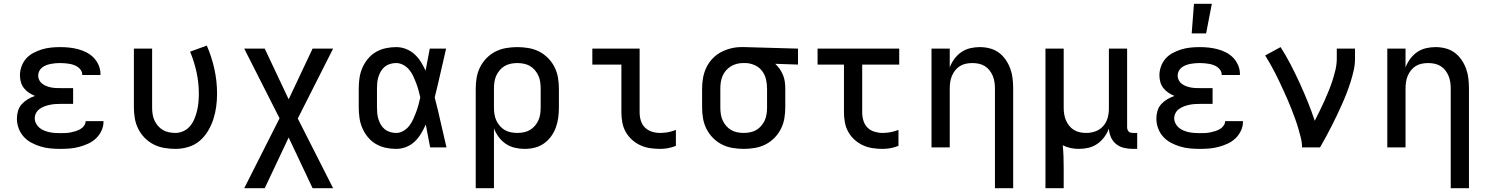

<svg xmlns="http://www.w3.org/2000/svg" viewBox="-20 -776 7840 1011"><path d="M297 8Q271 8 245 5.5Q219 3 194 -4.5Q169 -12 145.5 -24.5Q122 -37 104.5 -56.5Q87 -76 78 -101Q69 -126 69 -152Q69 -172 75 -192.5Q81 -213 95 -228Q109 -243 126.5 -253.5Q144 -264 164 -271Q147 -278 132 -288Q117 -298 106 -312Q95 -326 90 -343.5Q85 -361 85 -379Q85 -403 93.5 -426.5Q102 -450 118 -468Q134 -486 156 -497.5Q178 -509 201 -516Q224 -523 248.5 -525.5Q273 -528 297 -528Q321 -528 344.5 -525.5Q368 -523 391 -517Q414 -511 435.5 -500Q457 -489 473.5 -472Q490 -455 499.5 -432.5Q509 -410 509 -387V-381H413V-383Q413 -395 406.5 -405.5Q400 -416 390 -423Q380 -430 368.5 -434Q357 -438 345 -440Q333 -442 321 -443Q309 -444 297 -444Q285 -444 272.5 -443Q260 -442 247.5 -439.5Q235 -437 223.5 -432.5Q212 -428 202 -420.5Q192 -413 186.5 -401.5Q181 -390 181 -377Q181 -365 187 -353.5Q193 -342 203 -334.5Q213 -327 225 -322.5Q237 -318 249.5 -315.5Q262 -313 274.5 -312.5Q287 -312 300 -312H365V-229H300Q285 -229 270.5 -228Q256 -227 242 -224Q228 -221 214.5 -216Q201 -211 189 -202.5Q177 -194 170 -181Q163 -168 163 -153Q163 -139 170 -125.5Q177 -112 188 -103Q199 -94 212.5 -88.5Q226 -83 240 -80Q254 -77 268.5 -76Q283 -75 297 -75Q311 -75 324.5 -75.5Q338 -76 351 -78.5Q364 -81 377 -85Q390 -89 402 -95.5Q414 -102 422.5 -113.5Q431 -125 431 -138H525V-135Q525 -110 514 -87Q503 -64 485 -47Q467 -30 444 -19.5Q421 -9 396.5 -2.5Q372 4 347 6Q322 8 297 8Z M904 8Q875 8 845.5 3Q816 -2 790 -15Q764 -28 743 -49Q722 -70 708.5 -96.5Q695 -123 690 -152Q685 -181 685 -210V-520H781V-210Q781 -193 783.5 -175.5Q786 -158 793 -142.5Q800 -127 811.5 -113.5Q823 -100 837.5 -91.5Q852 -83 869.5 -79.5Q887 -76 904 -76Q926 -76 947 -86Q968 -96 982 -113.5Q996 -131 1004.5 -152Q1013 -173 1018 -194.5Q1023 -216 1025 -238.5Q1027 -261 1027 -283Q1027 -340 1015 -395.5Q1003 -451 981 -504L1069 -536Q1095 -476 1109 -412Q1123 -348 1123 -283Q1123 -249 1118.5 -215Q1114 -181 1103.5 -148.5Q1093 -116 1075 -86Q1057 -56 1031 -34Q1005 -12 971.5 -2Q938 8 904 8Z M1734 215H1626L1500 -52L1374 215H1266L1452 -153L1266 -520H1374L1500 -253L1626 -520H1734L1548 -152Z M2066 8Q2038 8 2010.5 2Q1983 -4 1959 -18Q1935 -32 1917 -54Q1899 -76 1888 -101.5Q1877 -127 1873 -154.5Q1869 -182 1869 -210V-310Q1869 -338 1873 -365.5Q1877 -393 1888 -418.5Q1899 -444 1917 -466Q1935 -488 1959 -502Q1983 -516 2010.5 -522Q2038 -528 2066 -528Q2092 -528 2117 -518.5Q2142 -509 2162 -491Q2182 -473 2196 -450.5Q2210 -428 2221 -404Q2227 -433 2232 -462Q2237 -491 2243 -520H2329Q2314 -456 2299.5 -391.5Q2285 -327 2269 -263Q2286 -198 2300.5 -132Q2315 -66 2331 0H2245Q2239 -30 2233.5 -60Q2228 -90 2222 -120Q2211 -96 2197 -72.5Q2183 -49 2163.5 -30.5Q2144 -12 2118.5 -2Q2093 8 2066 8ZM2066 -76Q2086 -76 2104 -86.5Q2122 -97 2134.5 -113Q2147 -129 2155.5 -147.5Q2164 -166 2171 -185Q2178 -204 2183.5 -223.5Q2189 -243 2193 -263Q2189 -282 2183.5 -301.5Q2178 -321 2171 -339.5Q2164 -358 2155.5 -376Q2147 -394 2134 -409.5Q2121 -425 2103 -434.5Q2085 -444 2066 -444Q2050 -444 2034.5 -439.5Q2019 -435 2006.5 -425Q1994 -415 1986 -401.5Q1978 -388 1973 -372.5Q1968 -357 1966.5 -341.5Q1965 -326 1965 -310V-210Q1965 -194 1966.5 -178.5Q1968 -163 1973 -147.5Q1978 -132 1986 -118.5Q1994 -105 2006.5 -95Q2019 -85 2034.5 -80.5Q2050 -76 2066 -76Z M2485 215V-310Q2485 -339 2490 -368Q2495 -397 2508.5 -423.5Q2522 -450 2543 -471Q2564 -492 2590 -505Q2616 -518 2645.5 -523Q2675 -528 2704 -528Q2733 -528 2762.5 -523Q2792 -518 2818 -505Q2844 -492 2865 -471Q2886 -450 2899.5 -423.5Q2913 -397 2918 -368Q2923 -339 2923 -310V-210Q2923 -183 2919.5 -156.5Q2916 -130 2907 -105Q2898 -80 2882 -58Q2866 -36 2844 -20.5Q2822 -5 2796 1.5Q2770 8 2743 8Q2717 8 2691 2Q2665 -4 2643.5 -18.5Q2622 -33 2606 -54.5Q2590 -76 2581 -100V215ZM2704 -76Q2721 -76 2738.5 -79.5Q2756 -83 2770.5 -91.5Q2785 -100 2796.5 -113.5Q2808 -127 2815 -142.5Q2822 -158 2824.5 -175.5Q2827 -193 2827 -210V-310Q2827 -327 2824.5 -344.5Q2822 -362 2815 -377.5Q2808 -393 2796.5 -406.5Q2785 -420 2770.5 -428.5Q2756 -437 2738.5 -440.5Q2721 -444 2704 -444Q2687 -444 2669.5 -440.5Q2652 -437 2637.5 -428.5Q2623 -420 2611.5 -406.5Q2600 -393 2593 -377.5Q2586 -362 2583.5 -344.5Q2581 -327 2581 -310V-210Q2581 -193 2583.5 -175.5Q2586 -158 2593 -142.5Q2600 -127 2611.5 -113.5Q2623 -100 2637.5 -91.5Q2652 -83 2669.5 -79.5Q2687 -76 2704 -76Z M3456 8Q3429 8 3402.5 4Q3376 0 3352 -11Q3328 -22 3308 -40Q3288 -58 3275 -81Q3262 -104 3257 -130.5Q3252 -157 3252 -184V-436H3099V-520H3348V-184Q3348 -162 3354.5 -140.5Q3361 -119 3376.5 -104Q3392 -89 3413 -82.5Q3434 -76 3456 -76Q3477 -76 3498.5 -80Q3520 -84 3539 -92V-8Q3520 0 3498.5 4Q3477 8 3456 8Z M3896 8Q3867 8 3837.5 3Q3808 -2 3782 -15Q3756 -28 3735 -49Q3714 -70 3700.5 -96.5Q3687 -123 3682 -152Q3677 -181 3677 -210V-310Q3677 -338 3682 -366Q3687 -394 3699 -419.5Q3711 -445 3730.5 -466Q3750 -487 3775 -500.5Q3800 -514 3827.5 -521Q3855 -528 3883 -528H3900L4182 -520V-436L4062 -440Q4075 -428 4085.5 -413Q4096 -398 4103 -381Q4110 -364 4112.5 -346Q4115 -328 4115 -310V-210Q4115 -181 4110 -152Q4105 -123 4091.5 -96.5Q4078 -70 4057 -49Q4036 -28 4010 -15Q3984 -2 3954.5 3Q3925 8 3896 8ZM3896 -76Q3913 -76 3930.5 -79.5Q3948 -83 3962.5 -91.5Q3977 -100 3988.5 -113.5Q4000 -127 4007 -142.5Q4014 -158 4016.5 -175.5Q4019 -193 4019 -210V-310Q4019 -334 4013.5 -358Q4008 -382 3993.5 -401.5Q3979 -421 3957 -431.5Q3935 -442 3910 -444H3891Q3875 -444 3858.5 -439.5Q3842 -435 3827.5 -426Q3813 -417 3802 -404Q3791 -391 3784.5 -375.5Q3778 -360 3775.5 -343.5Q3773 -327 3773 -310V-210Q3773 -193 3775.5 -175.5Q3778 -158 3785 -142.5Q3792 -127 3803.5 -113.5Q3815 -100 3829.5 -91.5Q3844 -83 3861.5 -79.5Q3879 -76 3896 -76Z M4627 8Q4601 8 4574.5 4Q4548 0 4524 -11Q4500 -22 4480 -40Q4460 -58 4447 -81Q4434 -104 4429 -130.5Q4424 -157 4424 -184V-436H4285V-520H4715V-436H4520V-184Q4520 -162 4526.5 -140.5Q4533 -119 4548 -104Q4563 -89 4584.5 -82.5Q4606 -76 4627 -76Q4649 -76 4670 -80Q4691 -84 4711 -92V-8Q4691 0 4670 4Q4649 8 4627 8Z M5219 215V-310Q5219 -327 5216.5 -344Q5214 -361 5207.5 -376.5Q5201 -392 5190.5 -405.5Q5180 -419 5165.5 -428Q5151 -437 5134 -440.5Q5117 -444 5100 -444Q5083 -444 5066 -440.5Q5049 -437 5034.5 -428Q5020 -419 5009.5 -405.5Q4999 -392 4992.5 -376.5Q4986 -361 4983.5 -344Q4981 -327 4981 -310V0H4885V-520H4981V-421Q4990 -445 5005.5 -466Q5021 -487 5042 -501.5Q5063 -516 5088 -522Q5113 -528 5139 -528Q5165 -528 5191 -521.5Q5217 -515 5238.5 -499.5Q5260 -484 5275.5 -461.5Q5291 -439 5300 -414Q5309 -389 5312 -362.5Q5315 -336 5315 -310V215Z M5485 215V-520H5581V-210Q5581 -193 5583.5 -176Q5586 -159 5592.5 -143.5Q5599 -128 5609.5 -114.5Q5620 -101 5634.5 -92Q5649 -83 5666 -79.5Q5683 -76 5700 -76Q5725 -76 5748.5 -84.5Q5772 -93 5788.5 -111.5Q5805 -130 5812 -154Q5819 -178 5819 -203V-520H5915V-105Q5915 -100 5917 -94Q5919 -88 5923 -83.5Q5927 -79 5933 -77.5Q5939 -76 5945 -76H5968V8H5945Q5921 8 5898 2.5Q5875 -3 5857 -17.5Q5839 -32 5829.5 -54Q5820 -76 5819 -99Q5810 -75 5794.5 -54Q5779 -33 5758 -18.5Q5737 -4 5712 2Q5687 8 5661 8Q5639 8 5617.5 3.5Q5596 -1 5576 -11Q5579 18 5580 48Q5581 78 5581 108V215Z M6297 8Q6271 8 6245 5.5Q6219 3 6194 -4.5Q6169 -12 6145.5 -24.5Q6122 -37 6104.5 -56.5Q6087 -76 6078 -101Q6069 -126 6069 -152Q6069 -172 6075 -192.5Q6081 -213 6095 -228Q6109 -243 6126.5 -253.5Q6144 -264 6164 -271Q6147 -278 6132 -288Q6117 -298 6106 -312Q6095 -326 6090 -343.5Q6085 -361 6085 -379Q6085 -403 6093.5 -426.5Q6102 -450 6118 -468Q6134 -486 6156 -497.5Q6178 -509 6201 -516Q6224 -523 6248.5 -525.5Q6273 -528 6297 -528Q6321 -528 6344.5 -525.5Q6368 -523 6391 -517Q6414 -511 6435.5 -500Q6457 -489 6473.5 -472Q6490 -455 6499.5 -432.5Q6509 -410 6509 -387V-381H6413V-383Q6413 -395 6406.5 -405.5Q6400 -416 6390 -423Q6380 -430 6368.5 -434Q6357 -438 6345 -440Q6333 -442 6321 -443Q6309 -444 6297 -444Q6285 -444 6272.5 -443Q6260 -442 6247.5 -439.5Q6235 -437 6223.5 -432.5Q6212 -428 6202 -420.5Q6192 -413 6186.5 -401.5Q6181 -390 6181 -377Q6181 -365 6187 -353.5Q6193 -342 6203 -334.5Q6213 -327 6225 -322.5Q6237 -318 6249.5 -315.5Q6262 -313 6274.5 -312.5Q6287 -312 6300 -312H6365V-229H6300Q6285 -229 6270.5 -228Q6256 -227 6242 -224Q6228 -221 6214.5 -216Q6201 -211 6189 -202.5Q6177 -194 6170 -181Q6163 -168 6163 -153Q6163 -139 6170 -125.5Q6177 -112 6188 -103Q6199 -94 6212.5 -88.5Q6226 -83 6240 -80Q6254 -77 6268.5 -76Q6283 -75 6297 -75Q6311 -75 6324.5 -75.5Q6338 -76 6351 -78.5Q6364 -81 6377 -85Q6390 -89 6402 -95.5Q6414 -102 6422.5 -113.5Q6431 -125 6431 -138H6525V-135Q6525 -110 6514 -87Q6503 -64 6485 -47Q6467 -30 6444 -19.5Q6421 -9 6396.5 -2.5Q6372 4 6347 6Q6322 8 6297 8ZM6255 -600 6267 -756H6361L6331 -600Z M6836 0Q6836 -26 6829.5 -51.5Q6823 -77 6815.5 -102.5Q6808 -128 6799 -152.5Q6790 -177 6780.5 -201.5Q6771 -226 6760.5 -250Q6750 -274 6739 -298Q6728 -322 6717 -345.5Q6706 -369 6694 -392.5Q6682 -416 6669 -438.5Q6656 -461 6642 -484L6723 -528Q6752 -483 6776.5 -435.5Q6801 -388 6823.5 -339Q6846 -290 6866 -240.5Q6886 -191 6903 -140Q6916 -166 6929 -192Q6942 -218 6954 -245Q6966 -272 6977 -299Q6988 -326 6997 -354Q7006 -382 7012.5 -410.5Q7019 -439 7019 -468V-520H7115V-468Q7115 -436 7108 -405Q7101 -374 7091.5 -344Q7082 -314 7070.5 -284.5Q7059 -255 7046 -226Q7033 -197 7019.5 -168.5Q7006 -140 6991.5 -111.5Q6977 -83 6962 -55.5Q6947 -28 6931 0Z M7619 215V-310Q7619 -327 7616.5 -344Q7614 -361 7607.5 -376.5Q7601 -392 7590.5 -405.5Q7580 -419 7565.5 -428Q7551 -437 7534 -440.5Q7517 -444 7500 -444Q7483 -444 7466 -440.5Q7449 -437 7434.5 -428Q7420 -419 7409.5 -405.5Q7399 -392 7392.5 -376.5Q7386 -361 7383.5 -344Q7381 -327 7381 -310V0H7285V-520H7381V-421Q7390 -445 7405.5 -466Q7421 -487 7442 -501.5Q7463 -516 7488 -522Q7513 -528 7539 -528Q7565 -528 7591 -521.5Q7617 -515 7638.5 -499.5Q7660 -484 7675.5 -461.5Q7691 -439 7700 -414Q7709 -389 7712 -362.5Q7715 -336 7715 -310V215Z"/></svg>

Font: Iosevka Medium Extended
Style: Regular
Weight: 500
Width: 7
Monospace: yes
Designer: Belleve Invis
Foundry: Belleve Invis
Version: Version 32.5.0; ttfautohint (v1.8.4)